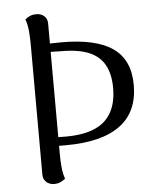

<svg xmlns="http://www.w3.org/2000/svg" viewBox="-52 -747 661 802"><g transform="rotate(-5 279.0 -345.5)"><path d="M205 -146Q192 -146 182 -146Q172 -146 161 -147L154 -184Q164 -183 175 -182.5Q186 -182 207 -182Q283 -182 330.5 -203Q378 -224 400.5 -265.5Q423 -307 423 -367Q423 -424 402.5 -462.5Q382 -501 337.5 -520Q293 -539 221 -539Q215 -539 201 -539.5Q187 -540 174 -540Q161 -540 155 -539L156 -574Q162 -575 175 -575Q188 -575 202.5 -575.5Q217 -576 224 -576Q370 -576 440 -526.5Q510 -477 510 -372Q510 -259 433 -202.5Q356 -146 205 -146ZM143 11Q123 11 110 -1Q97 -13 97 -33L96 -577Q96 -607 93.5 -634.5Q91 -662 83 -684Q89 -690 101 -696Q113 -702 130 -702Q150 -702 163 -690.5Q176 -679 176 -658L177 -114Q177 -85 179.5 -57Q182 -29 190 -7Q184 -2 172 4.5Q160 11 143 11Z"/></g></svg>

Font: Arima Thin
Style: Regular
Weight: 400
Version: Version 1.100